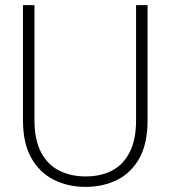

<svg xmlns="http://www.w3.org/2000/svg" viewBox="-20 -720 668 752"><path d="M315 12Q247 12 191.5 -15.5Q136 -43 103 -100.5Q70 -158 70 -249V-700H115V-250Q115 -172 141 -123Q167 -74 212.5 -51.5Q258 -29 315 -29Q374 -29 418 -51.5Q462 -74 487.5 -123Q513 -172 513 -250V-700H558V-249Q558 -158 526 -100.5Q494 -43 439 -15.5Q384 12 315 12Z"/></svg>

Font: DM Sans 24pt ExtraLight
Style: Regular
Weight: 250
Designer: Colophon Foundry, Jonny Pinhorn
Foundry: Colophon Foundry
Version: Version 4.004;gftools[0.9.30]